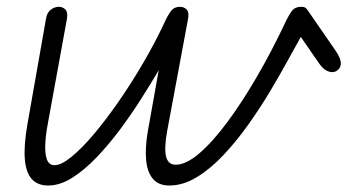

<svg xmlns="http://www.w3.org/2000/svg" viewBox="-20 -548 1044 577"><path d="M489 9.5Q456 9.5 439 -11.2Q422 -32 419 -68.5Q416 -105 424 -152L457 -337Q433 -296 403 -249Q373 -202 338.8 -156.2Q304.5 -110.5 268.2 -73Q232 -35.5 195.8 -13Q159.5 9.5 125 9.5Q92.5 9.5 75 -10.5Q57.5 -30.5 54.5 -71.5Q51.5 -112.5 62.5 -175L118.5 -493Q121.5 -510.5 132.8 -519Q144 -527.5 156.5 -527.5Q169 -527.5 176.8 -519Q184.5 -510.5 181 -490.5L124 -178Q117 -141 116 -112.2Q115 -83.5 121.5 -67.5Q128 -51.5 144 -51.5Q164 -51.5 195.2 -77Q226.5 -102.5 263.2 -146.2Q300 -190 338 -245Q376 -300 411 -360Q446 -420 473 -477.5Q484 -502 493.8 -514.8Q503.5 -527.5 520.5 -527.5Q533.5 -527.5 541.2 -519Q549 -510.5 545 -490.5L482.5 -155Q473 -103 479 -78Q485 -53 508 -53Q539 -53 578.8 -87Q618.5 -121 662.8 -180.5Q707 -240 751.5 -316.5Q796 -393 836.5 -478.5Q849 -505 858 -516.2Q867 -527.5 884.5 -527.5Q893 -527.5 896.2 -525.8Q899.5 -524 903 -519.5L989 -395Q1003 -374.5 1004.2 -360.2Q1005.5 -346 994 -336.5Q983 -328 967.8 -333Q952.5 -338 940 -356L884 -437Q869 -410.5 845.5 -367.5Q822 -324.5 792 -274.2Q762 -224 726.5 -174Q691 -124 652 -82.5Q613 -41 571.8 -15.8Q530.5 9.5 489 9.5Z"/></svg>

Font: Edu QLD Hand
Style: Regular
Weight: 400
Designer: Tina and Corey Anderson, Eben Sorkin
Foundry: Sorkin Type Co.
Version: Version 2.000